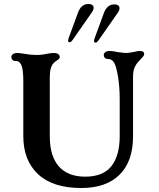

<svg xmlns="http://www.w3.org/2000/svg" viewBox="-20 -934 799 964"><path d="M97 -250V-528Q97 -586 87 -608Q77 -629 57 -628H55Q47 -628 42 -634Q37 -640 37 -648Q37 -656 44.5 -662Q52 -668 67 -668Q78 -668 102 -664Q134 -658 162 -658Q190 -658 216 -664Q236 -668 250 -668Q264 -668 272 -662.5Q280 -657 280 -648Q280 -643 276.5 -639Q273 -635 265 -630Q257 -625 250 -618Q230 -598 230 -548V-250Q230 -150 275.5 -98.5Q321 -47 408 -47Q498 -47 539.5 -100Q581 -153 581 -250V-438Q581 -502 571 -558Q562 -607 551 -622.5Q540 -638 521 -638Q512 -638 506.5 -643.5Q501 -649 501 -658Q501 -666 508.5 -672Q516 -678 531 -678Q548 -678 568 -673Q601 -668 613 -668Q625 -668 652 -673Q669 -678 683 -678Q704 -678 704 -663Q704 -657 699 -650.5Q694 -644 688 -638.5Q682 -633 678 -628Q662 -611 655 -593.5Q648 -576 648 -548V-250Q648 -124 580.5 -57Q513 10 388 10Q245 10 171 -59.5Q97 -129 97 -250ZM452 -729Q452 -731 454 -739L501 -867Q517 -912 554 -912Q566 -912 573 -907Q580 -902 580 -893Q580 -882 572 -871L475 -732Q470 -725 466.5 -722.5Q463 -720 458 -720Q452 -720 452 -729ZM322 -731Q322 -733 324 -741L371 -869Q387 -914 424 -914Q436 -914 443 -909Q450 -904 450 -895Q450 -884 442 -873L345 -734Q340 -727 336.5 -724.5Q333 -722 328 -722Q322 -722 322 -731Z"/></svg>

Font: Raigarh Medium
Style: Regular
Weight: 500
Designer: jaikishan Patel
Foundry: MagicType
Version: Version 1.000